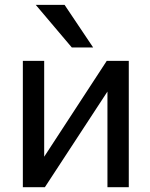

<svg xmlns="http://www.w3.org/2000/svg" viewBox="-20 -778 625 800"><path d="M128.9 -757.8H249L368.2 -580.1H279.3ZM427.7 -396.5 167 2H75.2V-524.4H164.1V-125L424.8 -524.4H516.6V2H427.7Z"/></svg>

Font: irohakakuC Regular
Style: Regular
Weight: 400
Designer: [Source Han Sans]
Ryoko NISHIZUKA Ë•øÂ°öÊ∂ºÂ≠ê (kana & ideographs); Paul D. Hunt (Latin, Greek & Cyrillic); Wenlong ZHAN
Version: Version 1.001.20160904